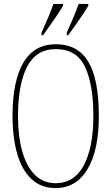

<svg xmlns="http://www.w3.org/2000/svg" viewBox="-20 -951 570 981"><path d="M264 10Q190 10 141 -36Q92 -82 68 -165Q44 -248 44 -359Q44 -537 99.5 -631Q155 -725 265 -725Q377 -725 431 -636Q485 -547 485 -358Q485 -183 427 -86.5Q369 10 264 10ZM264 -15Q360 -15 408.5 -107Q457 -199 457 -358Q457 -520 414 -610Q371 -700 265 -700Q165 -700 118.5 -610Q72 -520 72 -358Q72 -256 93.5 -178.5Q115 -101 158 -58Q201 -15 264 -15ZM321 -784Q341 -828 355.5 -862.5Q370 -897 382 -931H431V-921Q421 -904 403.5 -877.5Q386 -851 366 -823Q346 -795 328 -771H321ZM192 -784Q212 -828 226.5 -862.5Q241 -897 253 -931H302V-921Q292 -904 274.5 -877.5Q257 -851 237 -823Q217 -795 200 -771H192Z"/></svg>

Font: Noto Serif Ethiopic ExtraCondensed Thin
Style: Regular
Weight: 100
Width: 2
Designer: Monotype Design Team
Foundry: Monotype Imaging Inc.
Version: Version 2.102; ttfautohint (v1.8.4.7-5d5b)